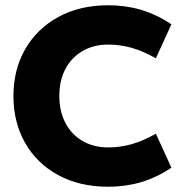

<svg xmlns="http://www.w3.org/2000/svg" viewBox="-20 -698 694 728"><path d="M390 10Q281 10 200 -34.5Q119 -79 75 -156.5Q31 -234 31 -334Q31 -434 75.5 -511.5Q120 -589 201 -633.5Q282 -678 390 -678Q456 -678 514 -661Q572 -644 630 -606L571 -477Q521 -505 478 -517Q435 -529 390 -529Q335 -529 293 -504.5Q251 -480 228 -436.5Q205 -393 205 -334Q205 -276 228 -232Q251 -188 293 -163.5Q335 -139 390 -139Q435 -139 478 -151Q521 -163 571 -191L630 -62Q572 -24 514 -7Q456 10 390 10Z"/></svg>

Font: Gantari ExtraBold
Style: Regular
Weight: 800
Version: Version 1.000